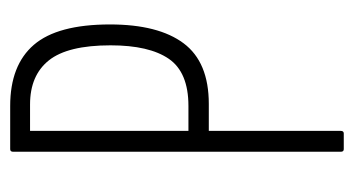

<svg xmlns="http://www.w3.org/2000/svg" viewBox="-179 -516 695 377"><g transform="rotate(-90 168.5 -327.5)"><path d="M64 0Q59 0 59 -6V-649Q59 -655 64 -655H149Q229 -655 269 -608.5Q309 -562 309 -459Q309 -364 272 -314.5Q235 -265 153 -265H100V-6Q100 0 95 0ZM100 -305H149Q215 -305 241.5 -343.5Q268 -382 268 -458Q268 -542 238.5 -579Q209 -616 152 -616H100Z"/></g></svg>

Font: Sofia Sans Extra Condensed Light
Style: Regular
Weight: 300
Designer: Botio Nikoltchev, Ani Petrova
Foundry: lettersoup
Version: Version 4.101